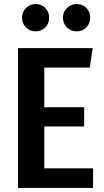

<svg xmlns="http://www.w3.org/2000/svg" viewBox="-20 -929 516 949"><path d="M156 -909Q185 -909 204 -889.5Q223 -870 223 -842Q223 -813 204 -793.5Q185 -774 156 -774Q127 -774 108 -793.5Q89 -813 89 -842Q89 -870 108.5 -889.5Q128 -909 156 -909ZM359 -909Q388 -909 407 -889.5Q426 -870 426 -842Q426 -813 407 -793.5Q388 -774 359 -774Q330 -774 310.5 -793.5Q291 -813 291 -842Q291 -870 311 -889.5Q331 -909 359 -909ZM438 -691 424 -595H199V-399H396V-304H199V-97H440V0H69V-691Z"/></svg>

Font: Fira Sans Condensed Medium
Style: Regular
Weight: 500
Width: 3
Designer: Carrois Corporate & Edenspiekermann AG
Foundry: Carrois Corporate GbR & Edenspiekermann AG
Version: Version 4.203;PS 004.203;hotconv 1.0.88;makeotf.lib2.5.64775